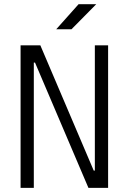

<svg xmlns="http://www.w3.org/2000/svg" viewBox="-20 -914 626 934"><path d="M410.2 0 150.4 -609.4H144.5V0H80.1V-693.4H176.3L436 -84H441.4V-693.4H505.9V0ZM253.4 -771.5 362.3 -893.6H448.2L327.6 -771.5Z"/></svg>

Font: CaskaydiaMono NF Light
Style: Regular
Weight: 300
Designer: Aaron Bell
Foundry: Saja Typeworks
Version: Version 2111.001; ttfautohint (v1.8.4);Nerd Fonts 3.1.1